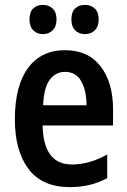

<svg xmlns="http://www.w3.org/2000/svg" viewBox="-20 -758 521 788"><path d="M247 -552Q342 -552 393 -485.5Q444 -419 444 -309V-243H155Q158 -83 275 -83Q348 -83 420 -124V-27Q353 10 267 10Q153 10 97 -64.5Q41 -139 41 -268Q41 -406 95 -479Q149 -552 247 -552ZM247 -463Q208 -463 184 -430.5Q160 -398 157 -326H335Q335 -386 313.5 -424.5Q292 -463 247 -463ZM101 -678Q101 -709 116.5 -723.5Q132 -738 156 -738Q180 -738 196 -723Q212 -708 212 -678Q212 -649 196 -633.5Q180 -618 156 -618Q132 -618 116.5 -633.5Q101 -649 101 -678ZM273 -678Q273 -709 288.5 -723.5Q304 -738 329 -738Q353 -738 369 -723Q385 -708 385 -678Q385 -649 369 -633.5Q353 -618 329 -618Q304 -618 288.5 -633.5Q273 -649 273 -678Z"/></svg>

Font: Noto Sans Sinhala Condensed SemiBold
Style: Regular
Weight: 600
Width: 3
Designer: Jelle Bosma - Monotype Design Team
Foundry: Monotype Imaging Inc.
Version: Version 2.006; ttfautohint (v1.8.4.7-5d5b)